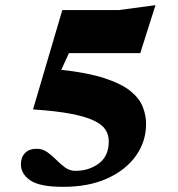

<svg xmlns="http://www.w3.org/2000/svg" viewBox="-20 -709 690 744"><path d="M225 15Q134 15 97.5 -10Q61 -35 61 -72.5Q61 -99.5 77 -116Q93 -132.5 122 -132.5Q145 -132.5 163.2 -119.5Q181.5 -106.5 198 -89.8Q214.5 -73 232.2 -60Q250 -47 272.5 -47Q324.5 -47 363 -75.5Q401.5 -104 401.5 -161.5Q401.5 -185 389.8 -204.8Q378 -224.5 346.8 -240.2Q315.5 -256 257.8 -267.5Q200 -279 108 -285L221.5 -670H441L582.5 -689L523.5 -503H247L217.5 -438.5Q321.5 -427 386.5 -405.5Q451.5 -384 486 -355.8Q520.5 -327.5 533.2 -295Q546 -262.5 546 -228.5Q546 -161 507 -105.8Q468 -50.5 396.2 -17.8Q324.5 15 225 15Z"/></svg>

Font: Newsreader 16pt ExtraBold
Style: Regular
Weight: 800
Designer: Hugues Gentile
Foundry: Production Type
Version: Version 1.003; ttfautohint (v1.8.3)